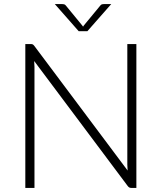

<svg xmlns="http://www.w3.org/2000/svg" viewBox="-20 -924 795 944"><path d="M650.5 -707.5V0H626.5Q620 0 615.8 -2.2Q611.5 -4.5 607.5 -10L148 -624Q149.5 -609 149.5 -595.5V0H104.5V-707.5H130Q137 -707.5 140.8 -705.8Q144.5 -704 149 -698L607.5 -85.5Q606 -100.5 606 -114V-707.5ZM527 -904 409.5 -770.5H367L249.5 -904H285Q289 -904 294.5 -903Q300 -902 304 -896.5L384.5 -798.5L388.5 -793Q389.5 -795.5 392 -798.5L473 -896.5Q477 -902 482.2 -903Q487.5 -904 491.5 -904Z"/></svg>

Font: LatoLatin Light
Style: Regular
Weight: 300
Designer: Lukasz Dziedzic with Adam Twardoch and Botio Nikoltchev
Foundry: tyPoland Lukasz Dziedzic
Version: Version 2.015; 2015-08-06; http://www.latofonts.com/